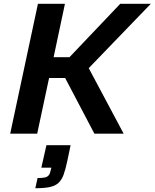

<svg xmlns="http://www.w3.org/2000/svg" viewBox="-20 -708 819 1017"><path d="M34 0 181 -688H324L264 -405H348L617 -688H779L450 -347L635 0H480L325 -295H240L177 0ZM167 289 179 235Q204 235 217.5 232Q231 229 238 220.5Q245 212 248 196L252 180H199L226 61H354L336 147Q327 189 317 217Q307 245 289.5 261Q272 277 243 283Q214 289 167 289Z"/></svg>

Font: Saira Thin SemiBold
Style: Italic
Weight: 600
Italic angle: -12°
Version: Version 1.101